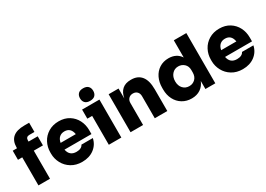

<svg xmlns="http://www.w3.org/2000/svg" viewBox="-3 -1588 3349 2417"><g transform="rotate(-30 1671.5 -379.0)"><path d="M300 -742H371V-608H296Q272 -608 259 -595Q246 -582 246 -558V-540H379V-408H246V0H78V-408H16V-540H78V-550Q78 -742 300 -742Z M415 -266V-286Q415 -362 449.5 -427.5Q484 -493 549 -532.5Q614 -572 700 -572Q786 -572 849 -532.5Q912 -493 945.5 -427.5Q979 -362 979 -284V-226H587Q606 -126 706 -126Q743 -126 768 -138.5Q793 -151 803 -174H969Q951 -87 880.5 -33.5Q810 20 706 20Q617 20 551 -20.5Q485 -61 450 -127Q415 -193 415 -266ZM808 -324Q791 -426 700 -426Q655 -426 626 -400.5Q597 -375 587 -324Z M1101 -420H1031V-552H1283V0H1101ZM1079 -687Q1079 -729 1103 -753.5Q1127 -778 1175 -778Q1223 -778 1247 -753.5Q1271 -729 1271 -687Q1271 -645 1247 -620.5Q1223 -596 1175 -596Q1127 -596 1103 -620.5Q1079 -645 1079 -687Z M1417 -552H1561V-407Q1592 -570 1746 -570H1754Q1849 -570 1900 -506.5Q1951 -443 1951 -316V0H1769V-321Q1769 -360 1746.5 -384Q1724 -408 1685 -408Q1646 -408 1622.5 -383.5Q1599 -359 1599 -319V0H1417Z M2041 -261V-285Q2041 -365 2072 -429.5Q2103 -494 2160.5 -531Q2218 -568 2294 -568Q2352 -568 2396 -545.5Q2440 -523 2467 -480V-730H2649V0H2505V-117Q2480 -53 2427 -17.5Q2374 18 2300 18Q2224 18 2165 -18Q2106 -54 2073.5 -117.5Q2041 -181 2041 -261ZM2471 -261V-295Q2471 -352 2435 -385Q2399 -418 2349 -418Q2294 -418 2258.5 -377.5Q2223 -337 2223 -273Q2223 -209 2258.5 -170.5Q2294 -132 2349 -132Q2401 -132 2436 -166.5Q2471 -201 2471 -261Z M2749 -266V-286Q2749 -362 2783.5 -427.5Q2818 -493 2883 -532.5Q2948 -572 3034 -572Q3120 -572 3183 -532.5Q3246 -493 3279.5 -427.5Q3313 -362 3313 -284V-226H2921Q2940 -126 3040 -126Q3077 -126 3102 -138.5Q3127 -151 3137 -174H3303Q3285 -87 3214.5 -33.5Q3144 20 3040 20Q2951 20 2885 -20.5Q2819 -61 2784 -127Q2749 -193 2749 -266ZM3142 -324Q3125 -426 3034 -426Q2989 -426 2960 -400.5Q2931 -375 2921 -324Z"/></g></svg>

Font: Sora-SIA ExtraBold
Style: Regular
Weight: 800
Designer: Jonathan Barnbrook, Julián Moncada
Foundry: Barnbrook Fonts
Version: Version 2.000